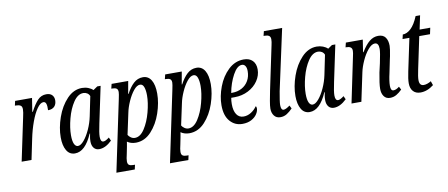

<svg xmlns="http://www.w3.org/2000/svg" viewBox="-81 -1103 3939 1687"><g transform="rotate(-10 1888.0 -260.0)"><path d="M116 -380Q127 -427 127 -452Q127 -478 112 -486.5Q97 -495 73 -495H63L72 -536H223L204 -415H209Q242 -478 273.5 -512Q305 -546 351 -546Q385 -546 402.5 -528Q420 -510 420 -481Q420 -446 400.5 -425.5Q381 -405 343 -405Q345 -443 338.5 -462.5Q332 -482 314 -482Q287 -482 257.5 -440Q228 -398 203 -329.5Q178 -261 162 -183L124 0H36Z M411 -150Q411 -235 443.5 -328Q476 -421 535.5 -483.5Q595 -546 670 -546Q699 -546 725 -536Q751 -526 767 -510L805 -536H835L767 -214Q749 -131 749 -96Q749 -50 775 -50Q794 -50 827 -76L841 -46Q783 10 727 10Q697 10 679.5 -11.5Q662 -33 662 -70Q662 -95 666 -114Q670 -133 671 -139H667Q603 10 511 10Q462 10 436.5 -34Q411 -78 411 -150ZM694 -288 730 -463Q723 -481 707.5 -490.5Q692 -500 674 -500Q624 -500 585 -441.5Q546 -383 524.5 -301Q503 -219 503 -153Q503 -101 515 -75.5Q527 -50 548 -50Q573 -50 602.5 -85Q632 -120 657 -175Q682 -230 694 -288Z M972 -393Q982 -439 982 -455Q982 -478 969.5 -486.5Q957 -495 933 -495H923L933 -536H1081L1061 -424H1065Q1095 -481 1130.5 -513.5Q1166 -546 1213 -546Q1261 -546 1287 -503.5Q1313 -461 1313 -383Q1313 -301 1282 -209.5Q1251 -118 1192.5 -54.5Q1134 9 1055 10Q1009 10 977 -13Q976 -9 974.5 4.5Q973 18 969 35L957 95Q947 135 947 158Q947 182 959.5 190.5Q972 199 995 199H1012L1003 240H839ZM1222 -383Q1222 -428 1211.5 -457Q1201 -486 1177 -486Q1149 -486 1119.5 -449.5Q1090 -413 1066.5 -360Q1043 -307 1034 -261L993 -70Q1001 -56 1017.5 -44.5Q1034 -33 1053 -33Q1101 -33 1139.5 -92Q1178 -151 1200 -234Q1222 -317 1222 -383Z M1450 -393Q1460 -439 1460 -455Q1460 -478 1447.5 -486.5Q1435 -495 1411 -495H1401L1411 -536H1559L1539 -424H1543Q1573 -481 1608.5 -513.5Q1644 -546 1691 -546Q1739 -546 1765 -503.5Q1791 -461 1791 -383Q1791 -301 1760 -209.5Q1729 -118 1670.5 -54.5Q1612 9 1533 10Q1487 10 1455 -13Q1454 -9 1452.5 4.5Q1451 18 1447 35L1435 95Q1425 135 1425 158Q1425 182 1437.5 190.5Q1450 199 1473 199H1490L1481 240H1317ZM1700 -383Q1700 -428 1689.5 -457Q1679 -486 1655 -486Q1627 -486 1597.5 -449.5Q1568 -413 1544.5 -360Q1521 -307 1512 -261L1471 -70Q1479 -56 1495.5 -44.5Q1512 -33 1531 -33Q1579 -33 1617.5 -92Q1656 -151 1678 -234Q1700 -317 1700 -383Z M1851 -183Q1851 -262 1883 -347Q1915 -432 1975 -489Q2035 -546 2113 -546Q2163 -546 2191 -517.5Q2219 -489 2219 -439Q2219 -385 2187 -337.5Q2155 -290 2099.5 -261.5Q2044 -233 1977 -233H1947Q1942 -208 1942 -177Q1942 -118 1964 -85Q1986 -52 2026 -52Q2062 -52 2094 -72.5Q2126 -93 2145 -122Q2153 -119 2153 -103Q2153 -79 2136 -52.5Q2119 -26 2085.5 -8Q2052 10 2005 10Q1938 10 1894.5 -40Q1851 -90 1851 -183ZM1964 -275Q2011 -275 2049 -295.5Q2087 -316 2108.5 -353.5Q2130 -391 2130 -439Q2130 -469 2119 -485.5Q2108 -502 2089 -502Q2046 -502 2008 -432Q1970 -362 1954 -275Z M2269 -79Q2269 -103 2277 -148Q2285 -193 2294 -237L2376 -627Q2383 -656 2383 -678Q2383 -701 2369.5 -710Q2356 -719 2332 -719H2321L2331 -760H2494L2376 -216Q2359 -123 2359 -96Q2359 -50 2383 -50Q2403 -50 2439 -77L2453 -49Q2428 -23 2402 -6.5Q2376 10 2344 10Q2308 10 2288.5 -15.5Q2269 -41 2269 -79Z M2505 -150Q2505 -235 2537.5 -328Q2570 -421 2629.5 -483.5Q2689 -546 2764 -546Q2793 -546 2819 -536Q2845 -526 2861 -510L2899 -536H2929L2861 -214Q2843 -131 2843 -96Q2843 -50 2869 -50Q2888 -50 2921 -76L2935 -46Q2877 10 2821 10Q2791 10 2773.5 -11.5Q2756 -33 2756 -70Q2756 -95 2760 -114Q2764 -133 2765 -139H2761Q2697 10 2605 10Q2556 10 2530.5 -34Q2505 -78 2505 -150ZM2788 -288 2824 -463Q2817 -481 2801.5 -490.5Q2786 -500 2768 -500Q2718 -500 2679 -441.5Q2640 -383 2618.5 -301Q2597 -219 2597 -153Q2597 -101 2609 -75.5Q2621 -50 2642 -50Q2667 -50 2696.5 -85Q2726 -120 2751 -175Q2776 -230 2788 -288Z M3249 -83Q3249 -128 3268 -226L3286 -305Q3306 -398 3306 -430Q3306 -484 3272 -484Q3243 -484 3211 -446Q3179 -408 3154.5 -353.5Q3130 -299 3121 -255L3067 0H2979L3063 -403Q3071 -437 3071 -455Q3071 -477 3057.5 -486Q3044 -495 3020 -495H3013L3023 -536H3174L3157 -426H3161Q3198 -487 3234 -516Q3270 -545 3313 -545Q3357 -545 3377 -516.5Q3397 -488 3397 -442Q3397 -417 3384 -350L3378 -323L3354 -206Q3338 -137 3338 -94Q3338 -50 3363 -50Q3387 -50 3415 -73L3430 -45Q3406 -21 3380 -5.5Q3354 10 3322 10Q3287 10 3268 -16Q3249 -42 3249 -83Z M3505 -87Q3505 -126 3519 -191L3580 -480H3519L3528 -519Q3565 -519 3601 -552.5Q3637 -586 3667 -659H3707L3681 -536H3776L3764 -480H3668L3608 -195Q3594 -130 3594 -101Q3594 -50 3633 -50Q3649 -50 3667 -56.5Q3685 -63 3699 -72L3712 -35Q3655 10 3594 10Q3552 10 3528.5 -16Q3505 -42 3505 -87Z"/></g></svg>

Font: Noto Serif Cond
Style: Italic
Weight: 400
Width: 3
Italic angle: -12°
Designer: Monotype Design Team
Foundry: Monotype Imaging Inc.
Version: Version 1.001